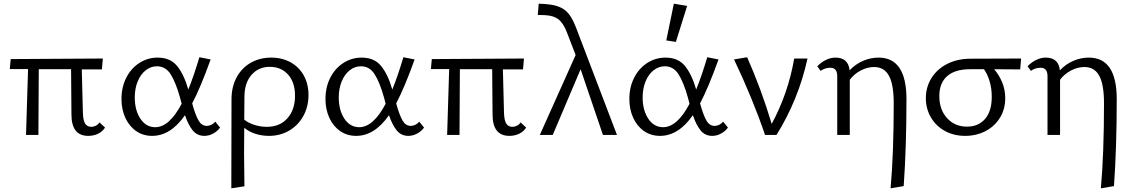

<svg xmlns="http://www.w3.org/2000/svg" viewBox="-20 -731 6132 1040"><path d="M549 -40Q536 -19 512 -7Q488 5 458 5Q367 5 367 -111L365 -356H190L188 0H121L132 -357H33L38 -411L537 -414L532 -355H423L429 -121Q430 -80 441 -62Q452 -44 475 -44Q487 -44 499 -50Q511 -56 519 -68Z M1172 -40Q1159 -21 1135.5 -8Q1112 5 1087 5Q1048 5 1024 -24.5Q1000 -54 982 -107Q904 5 804 5Q755 5 717.5 -21Q680 -47 659 -92.5Q638 -138 638 -195Q638 -259 664 -310Q690 -361 735 -390Q780 -419 834 -419Q902 -419 939 -374Q976 -329 1000 -246Q1029 -317 1060 -421L1121 -409Q1066 -256 1021 -171Q1038 -109 1055 -79Q1072 -49 1100 -49Q1112 -49 1124.5 -55Q1137 -61 1146 -72ZM964 -169 955 -203Q932 -285 904.5 -328.5Q877 -372 830 -372Q797 -372 769.5 -350.5Q742 -329 726 -290.5Q710 -252 710 -203Q710 -134 740.5 -88Q771 -42 821 -42Q897 -42 964 -169Z M1651 -216Q1651 -154 1623.5 -103.5Q1596 -53 1547 -24Q1498 5 1437 5Q1397 5 1362.5 -6.5Q1328 -18 1303 -39L1302 98Q1302 152 1304 278L1233 289Q1234 125 1234 -193Q1234 -261 1262 -312.5Q1290 -364 1339 -391.5Q1388 -419 1449 -419Q1508 -419 1554 -393.5Q1600 -368 1625.5 -322Q1651 -276 1651 -216ZM1578 -212Q1578 -285 1540.5 -327Q1503 -369 1441 -369Q1380 -369 1342 -325Q1304 -281 1304 -206L1303 -83Q1325 -65 1358 -54.5Q1391 -44 1425 -44Q1496 -44 1537 -90.5Q1578 -137 1578 -212Z M2277 -40Q2264 -21 2240.5 -8Q2217 5 2192 5Q2153 5 2129 -24.5Q2105 -54 2087 -107Q2009 5 1909 5Q1860 5 1822.5 -21Q1785 -47 1764 -92.5Q1743 -138 1743 -195Q1743 -259 1769 -310Q1795 -361 1840 -390Q1885 -419 1939 -419Q2007 -419 2044 -374Q2081 -329 2105 -246Q2134 -317 2165 -421L2226 -409Q2171 -256 2126 -171Q2143 -109 2160 -79Q2177 -49 2205 -49Q2217 -49 2229.5 -55Q2242 -61 2251 -72ZM2069 -169 2060 -203Q2037 -285 2009.5 -328.5Q1982 -372 1935 -372Q1902 -372 1874.5 -350.5Q1847 -329 1831 -290.5Q1815 -252 1815 -203Q1815 -134 1845.5 -88Q1876 -42 1926 -42Q2002 -42 2069 -169Z M2830 -40Q2817 -19 2793 -7Q2769 5 2739 5Q2648 5 2648 -111L2646 -356H2471L2469 0H2402L2413 -357H2314L2319 -411L2818 -414L2813 -355H2704L2710 -121Q2711 -80 2722 -62Q2733 -44 2756 -44Q2768 -44 2780 -50Q2792 -56 2800 -68Z M3246 0 3125 -356 2974 0H2904L3098 -433L3051 -555Q3031 -607 3004 -627Q2977 -647 2931 -649L2893 -650L2898 -711L2936 -709Q3003 -704 3038.5 -677.5Q3074 -651 3100 -582L3322 0Z M3641 -504 3589 -512 3630 -711 3702 -699ZM3923 -40Q3910 -21 3886.5 -8Q3863 5 3838 5Q3799 5 3775 -24.5Q3751 -54 3733 -107Q3655 5 3555 5Q3506 5 3468.5 -21Q3431 -47 3410 -92.5Q3389 -138 3389 -195Q3389 -259 3415 -310Q3441 -361 3486 -390Q3531 -419 3585 -419Q3653 -419 3690 -374Q3727 -329 3751 -246Q3780 -317 3811 -421L3872 -409Q3817 -256 3772 -171Q3789 -109 3806 -79Q3823 -49 3851 -49Q3863 -49 3875.5 -55Q3888 -61 3897 -72ZM3715 -169 3706 -203Q3683 -285 3655.5 -328.5Q3628 -372 3581 -372Q3548 -372 3520.5 -350.5Q3493 -329 3477 -290.5Q3461 -252 3461 -203Q3461 -134 3491.5 -88Q3522 -42 3572 -42Q3648 -42 3715 -169Z M4354 -414Q4305 -191 4186 0H4124Q4057 -197 3956 -409L4027 -421Q4104 -247 4160 -60Q4249 -224 4282 -414Z M4890 -194Q4890 69 4875 277L4804 289Q4821 102 4821 -172Q4821 -274 4795 -321Q4769 -368 4715 -368Q4678 -368 4642 -349Q4606 -330 4583 -299V0H4515V-318Q4515 -364 4478 -364Q4448 -364 4425 -347L4407 -372Q4427 -393 4453 -406Q4479 -419 4505 -419Q4575 -419 4582 -350Q4614 -384 4655 -401.5Q4696 -419 4739 -419Q4890 -419 4890 -194Z M5506 -355Q5459 -356 5365 -356Q5391 -326 5408 -286Q5425 -246 5425 -199Q5425 -139 5396 -92.5Q5367 -46 5317.5 -20.5Q5268 5 5208 5Q5147 5 5098.5 -21.5Q5050 -48 5022.5 -95Q4995 -142 4995 -199Q4995 -260 5026 -309Q5057 -358 5112 -385.5Q5167 -413 5238 -413L5511 -414ZM5310 -356H5234Q5153 -356 5110.5 -318.5Q5068 -281 5068 -211Q5068 -137 5110 -91Q5152 -45 5218 -45Q5279 -45 5315.5 -86.5Q5352 -128 5352 -207Q5352 -252 5340.5 -290.5Q5329 -329 5310 -356Z M6029 -194Q6029 69 6014 277L5943 289Q5960 102 5960 -172Q5960 -274 5934 -321Q5908 -368 5854 -368Q5817 -368 5781 -349Q5745 -330 5722 -299V0H5654V-318Q5654 -364 5617 -364Q5587 -364 5564 -347L5546 -372Q5566 -393 5592 -406Q5618 -419 5644 -419Q5714 -419 5721 -350Q5753 -384 5794 -401.5Q5835 -419 5878 -419Q6029 -419 6029 -194Z"/></svg>

Font: Ysabeau Infant
Style: Regular
Weight: 400
Designer: Christian Thalmann (Catharsis Fonts)
Version: Version 0.003